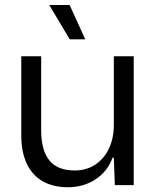

<svg xmlns="http://www.w3.org/2000/svg" viewBox="-20 -754 641 782"><path d="M66.7 -203.1V-524.7H147.7V-223Q147.7 -143 180.5 -101.4Q213.3 -59.7 284.6 -59.7Q331.4 -59.7 367.5 -83.2Q403.6 -106.7 423.6 -148.8Q443.6 -190.9 443.6 -245.3V-524.7H524.6V0H447.7L443.6 -111.9H438.4Q418.3 -56 369.4 -23.7Q320.4 8.6 256.6 8.6Q197.6 8.6 154.9 -15.2Q112.3 -39 89.5 -86.4Q66.7 -133.7 66.7 -203.1ZM180.6 -733.6H263.6L327.3 -593.9H264Z"/></svg>

Font: Mona Sans VF XLt
Style: Regular
Weight: 200
Designer: Deni Anggara
Foundry: GitHub
Version: Version 2.000;Glyphs 3.2.3 (3260)